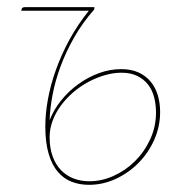

<svg xmlns="http://www.w3.org/2000/svg" viewBox="-20 -510 522 536"><path d="M40 -483Q41 -490 49 -490H243.5L243 -483.5Q210 -446 187 -405.5Q164 -365 149 -324.5Q134 -284 126.8 -245.5Q119.5 -207 118.5 -174.5Q130 -204 151 -230Q172 -256 198.8 -275.2Q225.5 -294.5 256.2 -305.8Q287 -317 318 -317Q346 -317 366.5 -307.8Q387 -298.5 400.5 -282.2Q414 -266 420.5 -244.2Q427 -222.5 427 -197.5Q427 -157 410.8 -120.2Q394.5 -83.5 367 -55.5Q339.5 -27.5 303.5 -10.8Q267.5 6 228.5 6Q202.5 6 180.2 -2.5Q158 -11 141.5 -30.2Q125 -49.5 115.8 -80.8Q106.5 -112 106.5 -157Q106.5 -193.5 114 -234Q121.5 -274.5 136.5 -316.2Q151.5 -358 174.2 -399.8Q197 -441.5 228 -480H39.5ZM229.5 -4Q264 -4 297.2 -19Q330.5 -34 356.8 -60Q383 -86 399.2 -121Q415.5 -156 415.5 -196Q415.5 -218.5 410.2 -238.8Q405 -259 393.2 -274Q381.5 -289 363.2 -298Q345 -307 319 -307Q296.5 -307 273 -300.2Q249.5 -293.5 227 -281.5Q204.5 -269.5 185 -252.8Q165.5 -236 150.5 -216Q135.5 -196 127 -173.2Q118.5 -150.5 118.5 -127Q118.5 -97 126.8 -74Q135 -51 149.8 -35.5Q164.5 -20 184.8 -12Q205 -4 229.5 -4Z"/></svg>

Font: Lato Hairline
Style: Italic
Weight: 100
Italic angle: -7°
Designer: Lukasz Dziedzic
Foundry: tyPoland Lukasz Dziedzic
Version: Version 2.007; 2014-02-27